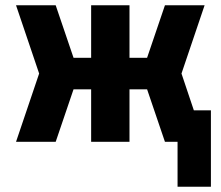

<svg xmlns="http://www.w3.org/2000/svg" viewBox="-20 -540 840 731"><path d="M783 171H656V0H608L540 -200H473V0H327V-200H260L192 0H41L129 -260L41 -520H192L260 -320H327V-520H473V-320H540L608 -520H759L671 -260L718 -120H783Z"/></svg>

Font: Iosevka Aile Heavy
Style: Regular
Weight: 900
Designer: Belleve Invis
Foundry: Belleve Invis
Version: Version 31.1.0; ttfautohint (v1.8.4)